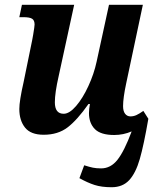

<svg xmlns="http://www.w3.org/2000/svg" viewBox="-20 -556 661 805"><path d="M602 -58Q583 52 566 111Q549 170 521.5 199.5Q494 229 448 229Q406 229 376.5 219.5Q347 210 313 191L333 137Q355 144 369.5 147Q384 150 404 150Q444 150 472.5 114Q501 78 532 -5Q497 10 459 10Q402 10 377.5 -15Q353 -40 353 -82Q353 -98 357 -120H351Q304 -53 263.5 -22Q223 9 163 9Q109 9 85 -21Q61 -51 61 -99Q61 -133 79 -212L115 -388L119 -410Q125 -446 125 -453Q125 -471 114.5 -477.5Q104 -484 78 -484H61L72 -536H291L226 -237Q210 -167 210 -127Q210 -79 247 -79Q271 -79 299 -111.5Q327 -144 350.5 -195Q374 -246 385 -297L437 -536H579L509 -206Q496 -145 496 -111Q496 -90 504.5 -79Q513 -68 527 -68Q540 -68 552 -73.5Q564 -79 581 -91Z"/></svg>

Font: Noto Serif Narrow
Style: Bold Italic
Weight: 700
Width: 4
Italic angle: -12°
Designer: Monotype Design Team
Foundry: Monotype Imaging Inc.
Version: Version 1.001